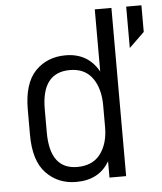

<svg xmlns="http://www.w3.org/2000/svg" viewBox="-51 -735 661 785"><g transform="rotate(-5 279.5 -342.0)"><path d="M107.4 -44.9Q58.6 -95.7 58.6 -202.1V-305.7Q58.6 -413.1 107.4 -463.9Q156.2 -513.7 231.4 -513.7Q323.2 -513.7 367.2 -435.5V-690.4H435.5V0H367.2V-67.4Q346.7 -31.2 312.5 -12.7Q278.3 5.9 230.5 5.9Q156.2 5.9 107.4 -44.9ZM335 -96.7Q367.2 -139.6 367.2 -207V-295.9Q367.2 -366.2 335.9 -409.2Q304.7 -452.1 244.1 -452.1Q127.9 -452.1 127.9 -301.8V-206.1Q127.9 -54.7 240.2 -54.7Q302.7 -54.7 335 -96.7ZM496.1 -690.4H558.6V-581.1L496.1 -520.5Z"/></g></svg>

Font: DINish
Style: Regular
Weight: 400
Designer: Bert Driehuis
Foundry: Playbeing
Version: Version 3.008; git-95204e4c-release